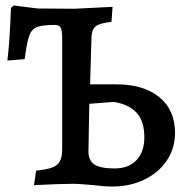

<svg xmlns="http://www.w3.org/2000/svg" viewBox="-20 -671 681 701"><path d="M322 5Q265 0 249 0Q204 0 104 5L112 -48Q151 -52 171 -59.5Q191 -67 199 -83Q207 -99 207 -129V-534Q207 -560 201.5 -570Q196 -580 180 -580Q134 -580 114.5 -572Q95 -564 86.5 -540Q78 -516 70 -455L7 -450Q16 -525 20 -642L30 -651L117 -640L250 -639L391 -646L387 -591Q346 -587 331 -576Q316 -565 314 -538L309 -363H405Q505 -363 562 -316Q619 -269 619 -186Q619 -130 589.5 -85.5Q560 -41 507.5 -15.5Q455 10 390 10Q360 10 322 5ZM507 -170Q507 -227 480 -258Q453 -289 396 -299L306 -292L303 -121Q302 -86 324 -71Q346 -56 398 -56Q449 -56 478 -86Q507 -116 507 -170Z"/></svg>

Font: Alegreya SC Medium
Style: Regular
Weight: 500
Designer: Juan Pablo del Peral
Foundry: Huerta Tipografica
Version: Version 2.007; ttfautohint (v1.6)